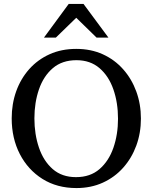

<svg xmlns="http://www.w3.org/2000/svg" viewBox="-20 -934 771 970"><path d="M527.8 -744.1H467.8L365.2 -844.2L262.2 -744.1H202.1L327.1 -914.1H401.9ZM691.9 -335Q691.9 -262.2 668.7 -198.7Q645.5 -135.3 602.5 -86.9Q559.6 -38.6 499.5 -11.2Q439.5 16.1 366.2 16.1Q268.1 16.1 194.6 -30Q121.1 -76.2 80.1 -155.8Q39.1 -235.4 39.1 -335.9Q39.1 -409.2 61.8 -472.7Q84.5 -536.1 127.4 -584.5Q170.4 -632.8 230.5 -659.9Q290.5 -687 365.2 -687Q439.5 -687 499.5 -659.7Q559.6 -632.3 602.5 -583.7Q645.5 -535.2 668.7 -471.4Q691.9 -407.7 691.9 -335ZM576.2 -334Q576.2 -415.5 552.7 -482.7Q529.3 -549.8 482.7 -589.8Q436 -629.9 366.2 -629.9Q293.9 -629.9 246.8 -589.6Q199.7 -549.3 176.8 -482.4Q153.8 -415.5 153.8 -335.9Q153.8 -255.9 176.8 -188.2Q199.7 -120.6 246.3 -79.8Q293 -39.1 363.8 -39.1Q436 -39.1 482.9 -79.8Q529.8 -120.6 553 -187.7Q576.2 -254.9 576.2 -334Z"/></svg>

Font: Abyssinica SIL
Style: Regular
Weight: 400
Designer: Victor Gaultney and Lorna Evans
Foundry: SIL International
Version: Version 2.100